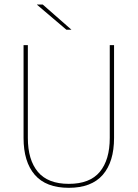

<svg xmlns="http://www.w3.org/2000/svg" viewBox="-20 -844 625 872"><path d="M292.5 9Q189 9 138 -50Q87 -109 87 -217.5V-639H106.5V-217.5Q106.5 -118 152 -63.5Q197.5 -9 292.5 -9Q388 -9 433.2 -63.5Q478.5 -118 478.5 -217.5V-639H498V-217.5Q498 -109 446.8 -50Q395.5 9 292.5 9ZM174 -823.5 304 -709.5V-709H281.5L148 -822.5V-823.5Z"/></svg>

Font: Anek Gurmukhi Thin
Style: Regular
Weight: 250
Designer: Sarang Kulkarni (Gurmukhi), Yesha Goshar (Latin)
Foundry: Ek Type
Version: Version 1.003